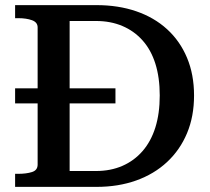

<svg xmlns="http://www.w3.org/2000/svg" viewBox="-20 -730 821 750"><path d="M39 -385H431V-326H39ZM39 -659V-710H357Q442 -710 512 -686Q582 -662 632.5 -616Q683 -570 710.5 -504.5Q738 -439 738 -357Q738 -275 710.5 -209.5Q683 -144 632.5 -97Q582 -50 512 -25Q442 0 357 0H39V-51H51Q83 -51 105 -58Q127 -65 127 -87V-623Q127 -643 105 -651Q83 -659 51 -659ZM355 -648H252V-62H355Q412 -62 458 -82Q504 -102 537 -140Q570 -178 587 -232.5Q604 -287 604 -357Q604 -427 587 -481Q570 -535 537 -572Q504 -609 458 -628.5Q412 -648 355 -648Z"/></svg>

Font: Roboto Serif 36pt Medium
Style: Regular
Weight: 500
Designer: Greg Gazdowicz
Foundry: Commercial Type
Version: Version 1.008